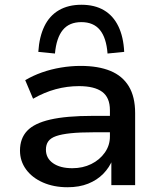

<svg xmlns="http://www.w3.org/2000/svg" viewBox="-20 -778 673 807"><path d="M264 9Q206 9 160.5 -11Q115 -31 89.5 -66Q64 -101 64 -145Q64 -196 94 -228Q124 -260 191.5 -275.5Q259 -291 370 -291H458V-222H374Q316 -222 277.5 -218Q239 -214 216 -206Q193 -198 183 -184Q173 -170 173 -149Q173 -113 203 -92Q233 -71 284 -71Q328 -71 363.5 -88.5Q399 -106 420.5 -136.5Q442 -167 442 -204V-315Q442 -368 409.5 -392Q377 -416 312 -416Q262 -416 214 -403Q166 -390 119 -363L86 -441Q118 -460 156 -473.5Q194 -487 236 -494Q278 -501 319 -501Q393 -501 444 -480Q495 -459 521.5 -415Q548 -371 548 -303V0H448V-109H454Q440 -74 414 -47.5Q388 -21 350.5 -6Q313 9 264 9ZM211 -553 141 -560Q145 -623 166.5 -667.5Q188 -712 227.5 -735Q267 -758 322 -758Q378 -758 417 -735Q456 -712 477.5 -667.5Q499 -623 502 -560L432 -553Q427 -619 400 -652Q373 -685 322 -685Q271 -685 244 -652Q217 -619 211 -553Z"/></svg>

Font: Nunito Sans 10pt SemiExpanded SemiBold
Style: Regular
Weight: 600
Width: 6
Designer: Vernon Adams
Foundry: Vernon Adams
Version: Version 3.101;gftools[0.9.27]